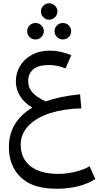

<svg xmlns="http://www.w3.org/2000/svg" viewBox="-20 -801 625 1187"><path d="M569 306Q526 334 465 350Q404 366 331 366Q182 366 108.5 295.5Q35 225 35 109Q35 -49 180 -136Q131 -164 104.5 -206.5Q78 -249 78 -298Q78 -348 103 -391.5Q128 -435 176 -461.5Q224 -488 289 -488Q353 -488 421 -460L385 -378Q333 -399 283 -399Q215 -399 184.5 -371.5Q154 -344 154 -300Q154 -260 179.5 -230.5Q205 -201 262 -174Q352 -206 475 -218L483 -131Q377 -129 291.5 -102Q206 -75 157 -24.5Q108 26 108 94Q108 178 168 226Q228 274 343 274Q391 274 444.5 261Q498 248 534 227ZM233 -730Q233 -751 248.5 -766Q264 -781 284 -781Q304 -781 319.5 -766Q335 -751 335 -730Q335 -709 319.5 -694Q304 -679 284 -679Q264 -679 248.5 -694Q233 -709 233 -730ZM148 -608Q148 -629 163 -644Q178 -659 200 -659Q220 -659 235.5 -644Q251 -629 251 -608Q251 -587 235.5 -572Q220 -557 200 -557Q178 -557 163 -572Q148 -587 148 -608ZM317 -608Q317 -629 332.5 -644Q348 -659 368 -659Q390 -659 405 -644Q420 -629 420 -608Q420 -587 405 -572Q390 -557 368 -557Q348 -557 332.5 -572Q317 -587 317 -608Z"/></svg>

Font: FiraGO
Style: Regular
Weight: 400
Designer: bBox Type
Foundry: bBox Type GmbH
Version: Version 1.001;April 20, 2020;FontCreator 12.0.0.2555 64-bit